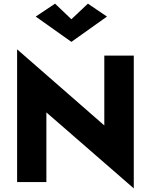

<svg xmlns="http://www.w3.org/2000/svg" viewBox="-20 -1008 833 1063"><path d="M77.5 -524.2 720.7 35 715.3 -175.8 74.7 -735ZM557.5 -700V-150.7L720.7 35V-700ZM74.7 -735V0H236.8V-549.3ZM375.3 -901.5 284.7 -987.8 177.8 -916.2 375.3 -776.2 572.2 -916.2 466.7 -987.8Z"/></svg>

Font: Jost* Book
Style: Regular
Weight: 400
Version: Version 3.000